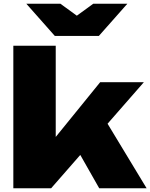

<svg xmlns="http://www.w3.org/2000/svg" viewBox="-20 -1017 812 1037"><path d="M281 -180 219 -201 521 -573H757L256 0H52V-770H281ZM358 -278 533 -395 772 0H516ZM514 -823H276L122 -997H306L449 -893H341L484 -997H668Z"/></svg>

Font: Unbounded ExtraBold
Style: Regular
Weight: 800
Designer: Luke Prowse, Jean-Baptiste Morizot, Fátima Lázaro, Florian Runge
Foundry: NaN
Version: Version 1.701;gftools[0.9.28.dev5+ged2979d]